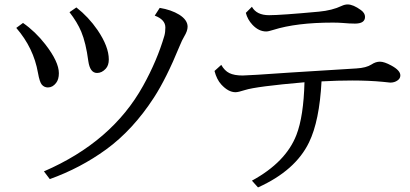

<svg xmlns="http://www.w3.org/2000/svg" viewBox="-20 -775 1810 847"><path d="M81.5 -673.8Q136.2 -635.7 179.7 -579.6Q239.7 -502.4 239.7 -452.1Q239.7 -424.8 227.5 -409.2Q212.4 -389.2 191.4 -389.2Q175.3 -389.2 164.6 -401.4Q154.8 -412.6 147.5 -453.6Q128.4 -563.5 51.8 -651.9ZM316.9 -742.2Q370.6 -700.2 410.2 -642.6Q460 -569.3 460 -512.7Q460 -486.3 446.3 -471.7Q429.2 -453.1 408.2 -453.1Q377 -453.1 369.6 -505.4Q358.9 -586.4 338.4 -635.3Q320.8 -677.2 286.6 -721.2ZM173.8 -19Q474.1 -148.9 611.3 -396.5Q672.9 -507.3 705.1 -617.2Q709.5 -632.8 709.5 -653.8Q709.5 -688.5 662.6 -706.1L684.6 -740.2Q735.4 -731.9 770.5 -710.4Q807.6 -687 807.6 -657.2Q807.6 -638.7 792.5 -613.8Q783.7 -599.6 771.5 -569.8Q713.9 -429.2 659.2 -344.7Q566.4 -201.7 448.2 -115.7Q335.4 -33.7 199.7 15.1Z M956.1 -488.8Q970.7 -462.9 991.7 -452.6Q1013.2 -441.9 1050.8 -441.9Q1074.2 -441.9 1263.2 -455.1Q1418.5 -465.3 1552.2 -473.1Q1595.7 -475.6 1619.1 -490.7Q1637.2 -502.9 1656.2 -502.9Q1675.3 -502.9 1706.5 -485.8Q1746.1 -464.4 1746.1 -442.4Q1746.1 -428.7 1733.9 -420.4Q1720.7 -410.6 1701.7 -410.6Q1700.2 -410.6 1668 -414.1Q1607.4 -419.9 1533.7 -419.9Q1471.2 -419.9 1398.4 -416Q1389.2 -241.2 1343.3 -147Q1283.2 -22.5 1118.2 51.8L1091.3 22Q1241.2 -59.6 1287.6 -179.7Q1319.3 -261.2 1323.2 -412.1Q1109.9 -393.6 1061 -377.9Q1030.8 -368.2 1019 -368.2Q987.3 -368.2 956.1 -402.3Q936 -424.3 926.3 -461.9ZM1091.3 -745.1Q1111.8 -708 1167 -708Q1218.8 -708 1387.2 -723.6Q1445.3 -729 1487.3 -749Q1501 -755.4 1513.7 -755.4Q1538.1 -755.4 1572.3 -730.5Q1590.3 -717.3 1590.3 -700.7Q1590.3 -670.9 1545.9 -670.9Q1522.5 -670.9 1490.7 -673.8Q1472.2 -675.3 1448.2 -675.3Q1287.6 -675.3 1185.5 -643.1Q1164.1 -636.2 1154.3 -636.2Q1121.6 -636.2 1093.8 -665.5Q1071.8 -689 1064.5 -718.3Z"/></svg>

Font: BIZ UDPMincho
Style: Regular
Weight: 400
Designer: TypeBank Co., Ltd.
Foundry: Morisawa Inc.
Version: Version 1.06